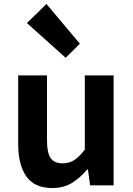

<svg xmlns="http://www.w3.org/2000/svg" viewBox="-20 -944 677 978"><path d="M246.4 13.8Q155.3 13.8 113.9 -45.8Q72.6 -105.3 72.6 -210.6V-559.8H219.4V-228.7Q219.4 -164.3 238.3 -138.2Q257.3 -112 298.6 -112Q332.7 -112 358.4 -128.6Q384.1 -145.2 412 -182.1V-559.8H558.8V0H438.9L427.9 -80.6H424.3Q388.2 -37.8 346 -12Q303.8 13.8 246.4 13.8ZM314.4 -649.7 117.2 -826.6 216.7 -923.7 386.9 -721.2Z"/></svg>

Font: Noto Sans TC Thin
Style: Regular
Weight: 100
Designer: Ryoko NISHIZUKA 西塚涼子 (kana, bopomofo & ideographs); Paul D. Hunt (Latin, Greek & Cyrillic); Sandoll Communications 산돌커뮤니
Foundry: Adobe
Version: Version 2.004-H2;hotconv 1.0.118;makeotfexe 2.5.65603